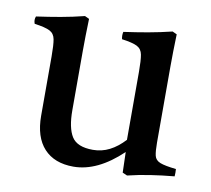

<svg xmlns="http://www.w3.org/2000/svg" viewBox="-63 -563 708 645"><g transform="rotate(10 291.5 -240.5)"><path d="M226 12Q161 12 125.5 -26.5Q90 -65 90 -138V-340Q90 -379 86.5 -398Q83 -417 67.5 -425Q52 -433 15 -438Q10 -451 15 -463Q58 -469 97.5 -476Q137 -483 177 -493L192 -486Q191 -455 190.5 -427.5Q190 -400 190 -376V-174Q190 -114 208.5 -84.5Q227 -55 281 -55Q311 -55 337.5 -68.5Q364 -82 388 -108V-340Q388 -379 384.5 -398Q381 -417 365.5 -425Q350 -433 313 -438Q310 -451 313 -463Q356 -469 395.5 -476Q435 -483 476 -493L491 -486Q490 -455 489.5 -427.5Q489 -400 489 -376V-117Q489 -87 492.5 -72Q496 -57 512.5 -50.5Q529 -44 567 -40Q568 -28 567 -15Q524 -11 485 -5Q446 1 409 10L393 3L391 -67Q308 12 226 12Z"/></g></svg>

Font: Tiro Devanagari Marathi
Style: Regular
Weight: 400
Designer: Devanagari: John Hudson & Fiona Ross. Latin: John Hudson.
Foundry: Tiro Typeworks Ltd.
Version: Version 1.52